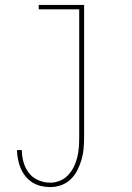

<svg xmlns="http://www.w3.org/2000/svg" viewBox="-20 -540 540 783"><path d="M185 223Q166 223 147 218.5Q128 214 112 204Q96 194 84 179Q72 164 64.5 146.5Q57 129 53.5 110Q50 91 49 72H69Q69 97 76 121.5Q83 146 98 165.5Q113 185 136.5 195Q160 205 185 205Q205 205 224.5 197Q244 189 258 174Q272 159 281 140.5Q290 122 295 102Q300 82 301.5 61.5Q303 41 303 20V-502H138V-520H323V20Q323 43 321 66Q319 89 312.5 111Q306 133 295.5 154Q285 175 268.5 191Q252 207 230 215Q208 223 185 223Z"/></svg>

Font: Zed Mono Thin
Style: Regular
Weight: 100
Monospace: yes
Designer: Belleve Invis
Foundry: Belleve Invis
Version: Version 1.0.0; ttfautohint (v1.8.4)